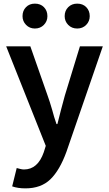

<svg xmlns="http://www.w3.org/2000/svg" viewBox="-20 -810 599 1057"><path d="M47 216 72 115 91 120Q102 123 112 123Q188 123 221 28L232 -7L14 -555H147L242 -284Q253 -254 267 -206Q277 -167 291 -127H296Q300 -144 316 -206L337 -284L420 -555H546L346 25Q309 127 257.5 177Q206 227 120 227Q78 227 47 216ZM104 -721Q104 -751 123 -770.5Q142 -790 172 -790Q203 -790 222 -770.5Q241 -751 241 -721Q241 -693 221.5 -673Q202 -653 172 -653Q143 -653 123.5 -673Q104 -693 104 -721ZM336 -721Q336 -751 355.5 -770.5Q375 -790 405 -790Q436 -790 455 -770.5Q474 -751 474 -721Q474 -693 454.5 -673Q435 -653 405 -653Q375 -653 355.5 -673Q336 -693 336 -721Z"/></svg>

Font: Merged Yaku Han JP SemiBold
Style: Regular
Weight: 600
Designer: Ryoko NISHIZUKA 西塚涼子 (kana, bopomofo & ideographs); Paul D. Hunt (Latin, Greek & Cyrillic); Sandoll Communications 산돌커뮤니
Foundry: Adobe
Version: Version 2.004